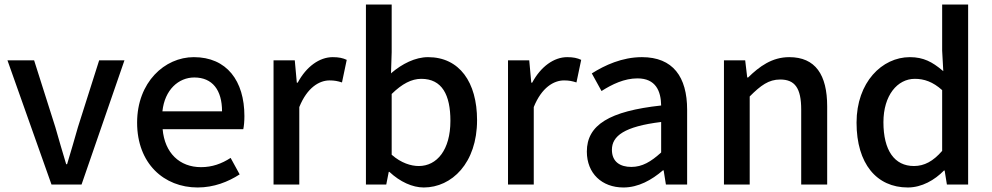

<svg xmlns="http://www.w3.org/2000/svg" viewBox="-20 -817 4392 850"><path d="M208 0H341L531 -550H419L325 -254C310 -200 293 -144 277 -90H273C257 -144 240 -200 225 -254L131 -550H13Z M855 13C927 13 990 -12 1041 -45L1001 -118C961 -92 919 -77 870 -77C775 -77 709 -140 700 -245H1057C1060 -258 1062 -281 1062 -303C1062 -459 984 -564 838 -564C709 -564 587 -453 587 -274C587 -93 706 13 855 13ZM699 -324C709 -420 771 -474 840 -474C920 -474 963 -419 963 -324Z M1191 0H1305V-343C1340 -430 1394 -461 1439 -461C1461 -461 1475 -458 1494 -452L1515 -552C1498 -560 1480 -564 1453 -564C1394 -564 1336 -522 1298 -451H1294L1285 -550H1191Z M1600 0H1690L1701 -56H1704C1751 -12 1806 13 1856 13C1980 13 2092 -95 2092 -285C2092 -453 2014 -564 1875 -564C1818 -564 1760 -534 1714 -495C1713 -494 1712 -493 1711 -492L1714 -586V-797H1600ZM1714 -132V-401C1760 -446 1802 -468 1845 -468C1937 -468 1974 -397 1974 -282C1974 -153 1914 -82 1834 -82C1800 -82 1756 -95 1714 -132Z M2229 0H2343V-343C2378 -430 2432 -461 2477 -461C2499 -461 2513 -458 2532 -452L2553 -552C2536 -560 2518 -564 2491 -564C2432 -564 2374 -522 2336 -451H2332L2323 -550H2229Z M2740 13C2806 13 2865 -20 2915 -63H2918L2928 0H3022V-331C3022 -477 2959 -564 2822 -564C2734 -564 2657 -528 2600 -492L2643 -414C2690 -444 2744 -470 2802 -470C2883 -470 2906 -414 2907 -350C2678 -325 2578 -264 2578 -146C2578 -49 2645 13 2740 13ZM2775 -78C2726 -78 2689 -100 2689 -154C2689 -215 2744 -257 2907 -277V-142C2862 -101 2823 -78 2775 -78Z M3185 -550V0H3299V-390C3348 -439 3383 -465 3434 -465C3499 -465 3527 -427 3527 -332V0H3642V-346C3642 -486 3590 -564 3474 -564C3398 -564 3342 -523 3292 -474H3288L3279 -550Z M3772 -274C3772 -92 3861 13 3999 13C4061 13 4118 -20 4159 -62H4162L4172 0H4266V-797H4151V-593L4156 -502C4154 -503 4153 -505 4151 -506C4108 -542 4069 -564 4008 -564C3885 -564 3772 -453 3772 -274ZM3891 -276C3891 -395 3953 -468 4030 -468C4071 -468 4110 -455 4151 -418V-149C4111 -103 4072 -82 4026 -82C3940 -82 3891 -151 3891 -276Z"/></svg>

Font: Kinto Sans Med
Style: Regular
Weight: 500
Designer: Authors: Ryoko NISHIZUKA  (kana & ideographs); Paul D. Hunt (Latin, Greek & Cyrillic); Wenlong ZHANG  (bopomofo); Sandol
Foundry: Adobe Systems Incorporated, ookami Inc.
Version: Version 0.001